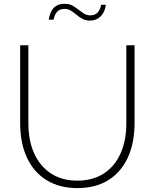

<svg xmlns="http://www.w3.org/2000/svg" viewBox="-20 -969 809 1004"><path d="M683.6 -732.4V-326.2Q683.6 -220.2 647.7 -143.6Q611.8 -66.9 544.9 -26.1Q478 14.6 384.3 14.6Q291.5 14.6 224.4 -26.4Q157.2 -67.4 121.3 -143.8Q85.4 -220.2 85.4 -326.2V-732.4H128.4V-325.2Q128.4 -232.4 159.7 -164.8Q190.9 -97.2 248.3 -60.8Q305.7 -24.4 384.3 -24.4Q463.9 -24.4 521.2 -60.8Q578.6 -97.2 609.6 -164.8Q640.6 -232.4 640.6 -325.2V-732.4ZM533.7 -943.8Q528.3 -905.3 506.1 -883.3Q483.9 -861.3 450.2 -861.3Q427.2 -861.3 410.6 -870.6Q394 -879.9 377 -894Q363.8 -905.3 349.9 -913.8Q335.9 -922.4 317.4 -922.4Q270.5 -922.4 260.3 -866.2H234.9Q247.1 -949.2 317.4 -949.2Q343.3 -949.2 360.8 -938.7Q378.4 -928.2 393.1 -916.5Q406.7 -905.8 420.7 -897.2Q434.6 -888.7 452.6 -888.7Q498.5 -888.7 508.8 -943.8Z"/></svg>

Font: Kumbh Sans ExtraLight
Style: Regular
Weight: 250
Version: Version 1.005